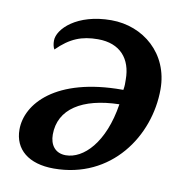

<svg xmlns="http://www.w3.org/2000/svg" viewBox="-67 -610 655 684"><g transform="rotate(10 260.0 -268.0)"><path d="M171 10C379 10 497 -164 497 -334C497 -463 398 -546 282 -546C158 -546 93 -481 93 -439C93 -428 95 -416 100 -408C147 -455 189 -471 247 -471C328 -471 369 -421 369 -347C369 -330 370 -328 367 -309H363C123 -309 27 -199 27 -106C27 -34 80 10 171 10ZM147 -109C147 -201 228 -253 362 -256C340 -114 269 -44 205 -44C166 -44 147 -72 147 -109Z"/></g></svg>

Font: Noto Serif Semi
Style: Italic
Weight: 600
Italic angle: -12°
Designer: Monotype Design Team
Foundry: Monotype Imaging Inc.
Version: Version 1.901